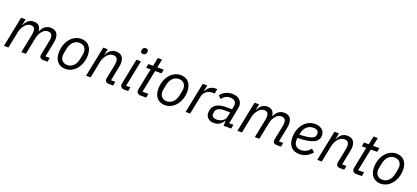

<svg xmlns="http://www.w3.org/2000/svg" viewBox="50 -1899 6664 3071"><g transform="rotate(20 3381.5 -364.0)"><path d="M113 0 171 -288C179 -328 204 -381 241 -418C264 -442 295 -458 330 -458C379 -458 402 -429 402 -376C402 -359 400 -338 396 -318L332 0H409L467 -288C475 -330 498 -384 531 -417C558 -445 586 -458 618 -458C673 -458 697 -429 697 -374C697 -358 695 -339 691 -319L643 -80C641 -70 640 -64 640 -57C640 -18 666 0 706 0H778L791 -68H718L768 -319C773 -344 775 -366 775 -386C775 -476 731 -528 645 -528C569 -528 519 -491 484 -414H478C470 -485 430 -528 358 -528C283 -528 237 -491 201 -414H196L217 -516H140L36 0Z M1083 12C1241 12 1349 -143 1349 -316C1349 -456 1271 -528 1163 -528C1005 -528 897 -373 897 -200C897 -60 975 12 1083 12ZM1093 -57C1015 -57 973 -106 973 -178C973 -193 975 -208 978 -223L993 -298C1014 -403 1079 -459 1153 -459C1231 -459 1273 -410 1273 -338C1273 -323 1271 -308 1268 -293L1253 -218C1232 -113 1167 -57 1093 -57Z M1511 0 1569 -288C1577 -329 1603 -383 1637 -417C1665 -445 1695 -458 1732 -458C1787 -458 1811 -429 1811 -371C1811 -359 1810 -338 1806 -318L1758 -79C1756 -69 1756 -64 1756 -58C1756 -18 1782 0 1820 0H1893L1906 -68H1833L1883 -318C1888 -343 1890 -366 1890 -385C1890 -474 1846 -528 1757 -528C1683 -528 1635 -491 1599 -414H1594L1615 -516H1538L1434 0Z M2169 -637C2202 -637 2218 -652 2223 -677C2227 -696 2227 -701 2227 -705C2227 -724 2216 -740 2185 -740C2152 -740 2136 -725 2131 -700C2127 -681 2127 -676 2127 -672C2127 -653 2138 -637 2169 -637ZM2150 0 2163 -68H2090L2180 -516H2103L2017 -87C2015 -77 2014 -70 2014 -63C2014 -26 2037 0 2084 0Z M2457 0 2470 -68H2369L2446 -448H2555L2568 -516H2459L2488 -659H2416L2387 -516H2306L2293 -448H2369L2296 -87C2294 -77 2293 -70 2293 -63C2293 -26 2316 0 2363 0Z M2777 12C2935 12 3043 -143 3043 -316C3043 -456 2965 -528 2857 -528C2699 -528 2591 -373 2591 -200C2591 -60 2669 12 2777 12ZM2787 -57C2709 -57 2667 -106 2667 -178C2667 -193 2669 -208 2672 -223L2687 -298C2708 -403 2773 -459 2847 -459C2925 -459 2967 -410 2967 -338C2967 -323 2965 -308 2962 -293L2947 -218C2926 -113 2861 -57 2787 -57Z M3205 0 3267 -307C3281 -377 3333 -437 3428 -437H3464L3479 -516H3447C3363 -516 3320 -464 3292 -413H3287L3309 -516H3232L3128 0Z M3612 12C3681 12 3736 -21 3771 -84H3776V0H3904L3917 -68H3844L3899 -343C3902 -358 3903 -370 3903 -383C3903 -460 3848 -528 3733 -528C3643 -528 3573 -486 3537 -431L3584 -386C3621 -435 3658 -460 3722 -460C3787 -460 3825 -428 3825 -373C3825 -363 3824 -355 3822 -345L3812 -294H3706C3547 -294 3472 -226 3472 -113C3472 -39 3525 12 3612 12ZM3632 -55C3582 -55 3550 -78 3550 -119C3550 -126 3551 -133 3556 -158C3566 -208 3612 -237 3699 -237H3800L3783 -150C3772 -95 3708 -55 3632 -55Z M4087 0 4145 -288C4153 -328 4178 -381 4215 -418C4238 -442 4269 -458 4304 -458C4353 -458 4376 -429 4376 -376C4376 -359 4374 -338 4370 -318L4306 0H4383L4441 -288C4449 -330 4472 -384 4505 -417C4532 -445 4560 -458 4592 -458C4647 -458 4671 -429 4671 -374C4671 -358 4669 -339 4665 -319L4617 -80C4615 -70 4614 -64 4614 -57C4614 -18 4640 0 4680 0H4752L4765 -68H4692L4742 -319C4747 -344 4749 -366 4749 -386C4749 -476 4705 -528 4619 -528C4543 -528 4493 -491 4458 -414H4452C4444 -485 4404 -528 4332 -528C4257 -528 4211 -491 4175 -414H4170L4191 -516H4114L4010 0Z M5066 12C5140 12 5215 -16 5279 -94L5229 -139C5189 -90 5136 -57 5071 -57C4991 -57 4948 -106 4948 -179C4948 -190 4949 -207 4951 -221C5191 -223 5307 -277 5307 -390C5307 -483 5229 -528 5141 -528C4979 -528 4871 -375 4871 -204C4871 -64 4943 12 5066 12ZM5133 -462C5182 -462 5228 -446 5228 -391C5228 -320 5182 -289 4961 -281L4967 -310C4986 -402 5052 -462 5133 -462Z M5446 0 5504 -288C5512 -329 5538 -383 5572 -417C5600 -445 5630 -458 5667 -458C5722 -458 5746 -429 5746 -371C5746 -359 5745 -338 5741 -318L5693 -79C5691 -69 5691 -64 5691 -58C5691 -18 5717 0 5755 0H5828L5841 -68H5768L5818 -318C5823 -343 5825 -366 5825 -385C5825 -474 5781 -528 5692 -528C5618 -528 5570 -491 5534 -414H5529L5550 -516H5473L5369 0Z M6128 0 6141 -68H6040L6117 -448H6226L6239 -516H6130L6159 -659H6087L6058 -516H5977L5964 -448H6040L5967 -87C5965 -77 5964 -70 5964 -63C5964 -26 5987 0 6034 0Z M6448 12C6606 12 6714 -143 6714 -316C6714 -456 6636 -528 6528 -528C6370 -528 6262 -373 6262 -200C6262 -60 6340 12 6448 12ZM6458 -57C6380 -57 6338 -106 6338 -178C6338 -193 6340 -208 6343 -223L6358 -298C6379 -403 6444 -459 6518 -459C6596 -459 6638 -410 6638 -338C6638 -323 6636 -308 6633 -293L6618 -218C6597 -113 6532 -57 6458 -57Z"/></g></svg>

Font: Braiins Sans
Style: Italic
Weight: 400
Italic angle: -11.31°
Designer: Mike Abbink, Paul van der Laan, Pieter van Rosmalen, Jiri Chlebus, Lubos Buracinsky
Foundry: Bold Monday, Sudetype
Version: Version 1.000;hotconv 1.0.109;makeotfexe 2.5.65596